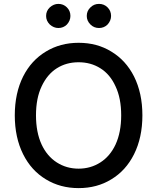

<svg xmlns="http://www.w3.org/2000/svg" viewBox="-20 -957 808 987"><path d="M669 -164Q627 -80 552 -35Q479 10 384 10Q290 10 216 -35Q141 -80 99 -164Q56 -250 56 -364Q56 -478 99 -564Q141 -647 216 -692Q290 -737 384 -737Q479 -737 552 -692Q627 -647 669 -564Q712 -478 712 -364Q712 -250 669 -164ZM574 -513Q546 -575 496 -606Q447 -637 384 -637Q321 -637 272 -606Q223 -575 194 -513Q165 -452 165 -364Q165 -277 194 -214Q222 -154 272 -122Q322 -90 384 -90Q446 -90 496 -122Q546 -154 574 -214Q603 -277 603 -364Q603 -452 574 -513ZM236 -831Q217 -850 217 -875Q217 -901 236 -919Q256 -937 280 -937Q306 -937 324 -919Q342 -901 342 -875Q342 -851 324 -831Q306 -813 280 -813Q256 -813 236 -831ZM445 -831Q426 -850 426 -875Q426 -901 445 -919Q463 -937 489 -937Q515 -937 533 -919Q551 -901 551 -875Q551 -851 533 -831Q515 -813 489 -813Q463 -813 445 -831Z"/></svg>

Font: Sinter Medium
Style: Regular
Weight: 500
Foundry: Adobe & rsms
Version: Version 1.000